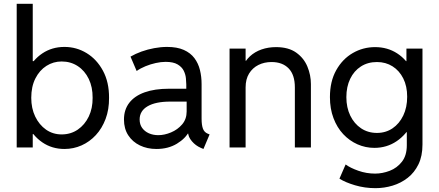

<svg xmlns="http://www.w3.org/2000/svg" viewBox="-20 -772 2298 1005"><path d="M67.4 0V-752H151.4V-452.1H159.2L138.7 -398.4V-120.1L167 -70.3H151.4V0ZM317.4 7.8Q252.4 7.8 201.9 -26.6Q151.4 -61 122.3 -121.6Q93.3 -182.1 92.8 -259.8Q93.3 -338.9 122.3 -398.9Q151.4 -459 201.9 -492.7Q252.4 -526.4 317.4 -526.4Q380.4 -526.4 433.6 -493.9Q486.8 -461.4 519 -401.6Q551.3 -341.8 550.8 -259.8Q551.3 -198.7 532.7 -149.4Q514.2 -100.1 481.7 -64.9Q449.2 -29.8 407 -11Q364.7 7.8 317.4 7.8ZM302.7 -68.4Q350.1 -68.4 387 -93.5Q423.8 -118.7 444.6 -161.9Q465.3 -205.1 464.8 -259.8Q465.3 -315.9 444.6 -358.9Q423.8 -401.9 387 -426Q350.1 -450.2 302.7 -450.2Q259.3 -450.2 223.1 -427.2Q187 -404.3 165.3 -361.6Q143.6 -318.8 143.6 -259.8Q143.6 -205.1 164.3 -161.9Q185.1 -118.7 220.9 -93.5Q256.8 -68.4 302.7 -68.4Z M798.8 7.8Q751 7.8 712.4 -10.7Q673.8 -29.3 651.4 -63.7Q628.9 -98.1 628.9 -146.5Q628.9 -197.8 656.7 -233.9Q684.6 -270 737.3 -288.8Q790 -307.6 865.2 -307.6H972.7V-240.2H871.1Q794.4 -240.2 752.7 -215.8Q710.9 -191.4 710.9 -146.5Q710.9 -120.6 724.1 -102.3Q737.3 -84 759.5 -74.2Q781.7 -64.5 808.6 -64.5Q840.8 -64.5 875.2 -78.9Q909.7 -93.3 933.3 -120.8Q957 -148.4 957 -188.5V-242.2L955.1 -272.5V-330.1Q955.1 -342.8 953.1 -362.5Q951.2 -382.3 941.7 -401.9Q932.1 -421.4 909.7 -434.8Q887.2 -448.2 846.7 -448.2Q822.8 -448.2 795.2 -442.1Q767.6 -436 741.5 -425.3Q715.3 -414.6 695.3 -400.4L663.1 -475.6Q689 -490.7 720.9 -502.2Q752.9 -513.7 787.4 -520Q821.8 -526.4 854.5 -526.4Q907.2 -526.4 942.1 -510.7Q977.1 -495.1 997.6 -467.8Q1018.1 -440.4 1026.6 -405.5Q1035.2 -370.6 1035.2 -332V-150.4Q1035.2 -117.7 1042.2 -98.6Q1049.3 -79.6 1067.4 -72.3L1077.1 -68.4L1044.9 7.8L1031.2 2Q1003.9 -9.8 984.4 -32.7Q964.8 -55.7 964.8 -78.1L981.4 -72.3H949.2L970.7 -85.9Q951.7 -47.4 906 -19.8Q860.4 7.8 798.8 7.8Z M1181.6 0V-517.6H1265.6V-454.1H1285.2L1249 -418Q1262.2 -453.1 1288.1 -477.1Q1314 -501 1349.1 -513.2Q1384.3 -525.4 1424.8 -525.4Q1490.2 -525.4 1530.5 -496.6Q1570.8 -467.8 1589.1 -423.3Q1607.4 -378.9 1607.4 -332V0H1523.4V-314.5Q1523.4 -380.4 1491 -413.8Q1458.5 -447.3 1401.4 -447.3Q1363.3 -447.3 1332.5 -431.9Q1301.8 -416.5 1283.7 -387Q1265.6 -357.4 1265.6 -314.5V0Z M1945.3 212.9Q1889.6 212.9 1838.4 197.8Q1787.1 182.6 1756.8 163.1L1789.1 88.9Q1813.5 106.9 1855.7 121.8Q1897.9 136.7 1943.4 136.7Q1981.4 136.7 2019.8 122.1Q2058.1 107.4 2083.7 74.7Q2109.4 42 2109.4 -11.7V-80.1H2094.7L2113.3 -126V-404.3L2088.9 -452.1H2107.4V-517.6H2191.4V-15.6Q2191.4 44.9 2170.4 88.1Q2149.4 131.3 2114 158.9Q2078.6 186.5 2034.9 199.7Q1991.2 212.9 1945.3 212.9ZM1939.5 2Q1893.1 2 1851.1 -16.6Q1809.1 -35.2 1776.6 -69.8Q1744.1 -104.5 1725.6 -153.6Q1707 -202.6 1707 -263.7Q1707 -346.2 1740 -404.8Q1772.9 -463.4 1826.7 -494.4Q1880.4 -525.4 1943.4 -525.4Q2008.3 -525.4 2058.8 -492.7Q2109.4 -460 2138.2 -401.4Q2167 -342.8 2167 -265.6Q2167 -188 2137.2 -127.7Q2107.4 -67.4 2055.9 -32.7Q2004.4 2 1939.5 2ZM1953.1 -76.2Q1999 -76.2 2034.7 -100.3Q2070.3 -124.5 2090.8 -167.2Q2111.3 -210 2111.3 -265.6Q2111.3 -320.8 2090.8 -361.6Q2070.3 -402.3 2034.7 -424.8Q1999 -447.3 1953.1 -447.3Q1905.3 -447.3 1869.1 -424.1Q1833 -400.9 1813 -359.4Q1793 -317.9 1793 -263.7Q1793 -209 1813.5 -166.7Q1834 -124.5 1870.1 -100.3Q1906.2 -76.2 1953.1 -76.2Z"/></svg>

Font: Reddit Sans
Style: Regular
Weight: 400
Designer: Stephen Hutchings
Foundry: Reddit
Version: Version 1.014